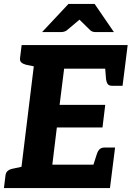

<svg xmlns="http://www.w3.org/2000/svg" viewBox="-29 -956 669 976"><path d="M67 0 156 -727H620L605 -607H297L274 -423H506L492 -308H260L237 -119H545L530 0ZM439 -97 463 -172Q468 -188 477 -197Q486 -206 502 -206H556L545 -119ZM504 -630 605 -607 594 -520H540Q525 -520 518.5 -529Q512 -538 510 -554ZM179 -727 152 -617 103 -627Q88 -631 79.5 -638.5Q71 -646 73 -662L81 -727ZM-9 0 -1 -65Q1 -80 11 -88Q21 -96 38 -99L89 -110V0ZM185 -793 319 -936H452L550 -793H456Q439 -793 429 -803L375 -856L312 -803Q308 -799 299.5 -796Q291 -793 283 -793Z"/></svg>

Font: Aleo ExtraBold
Style: Italic
Weight: 800
Italic angle: -7°
Designer: Alessio Laiso
Foundry: Alessio Laiso
Version: Version 2.001;gftools[0.9.29]